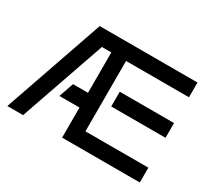

<svg xmlns="http://www.w3.org/2000/svg" viewBox="-134 -924 1266 1155"><g transform="rotate(30 499.0 -347.0)"><path d="M260.3 -694.3H939.5V-591.8H502.4V-103H939.5V0H399.9V-209H260.3L295.9 -311.5H399.9V-591.8H334.5L128.9 0H19.5ZM562 -412.6H939V-310.1H562Z"/></g></svg>

Font: Anta
Style: Regular
Weight: 400
Designer: Sergej Lebedev
Foundry: Sergej Lebedev
Version: Version 1.000; ttfautohint (v1.8.4.7-5d5b)